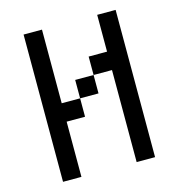

<svg xmlns="http://www.w3.org/2000/svg" viewBox="-108 -821 851 916"><g transform="rotate(-15 318.0 -363.5)"><path d="M90.9 -727.3V0H181.8V-272.7H272.7V-363.6H181.8V-727.3ZM454.5 -454.5V0H545.5V-727.3H454.5V-545.5H363.6V-454.5ZM272.7 -454.5V-363.6H363.6V-454.5Z"/></g></svg>

Font: Departure Mono
Style: Regular
Weight: 400
Monospace: yes
Designer: Helena Zhang
Version: Version 1.500;Glyphs 3.3.1 (3343)